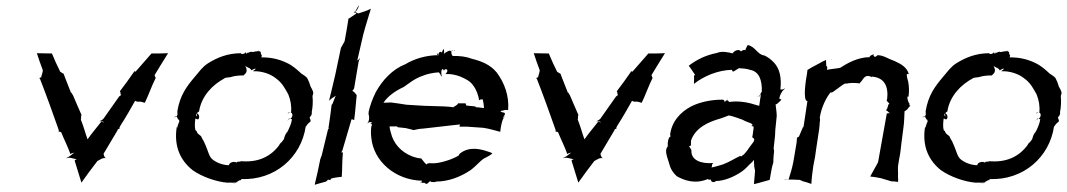

<svg xmlns="http://www.w3.org/2000/svg" viewBox="-20 -639 3791 682"><path d="M111 -450C118 -429 124 -410 132 -390C132 -388 132 -385 131 -382L127 -368V-365C126 -365 124 -364 123 -363C122 -363 120 -362 119 -362C120 -361 122 -360 122 -359C145 -300 167 -239 188 -179C189 -178 189 -172 188 -171C189 -172 194 -171 196 -170H197C207 -145 221 -118 230 -92H231C231 -93 235 -95 237 -95C239 -96 242 -96 244 -97C237 -91 224 -81 216 -78V-77C230 -82 240 -74 253 -74C250 -73 247 -71 245 -69L269 9V10C287 -16 307 -42 326 -67L337 -73C341 -76 351 -79 355 -77V-78C352 -79 348 -88 348 -93L398 -177C398 -178 399 -179 398 -180C399 -180 400 -180 401 -181C402 -181 404 -182 404 -181L405 -182C404 -182 404 -184 404 -185L408 -193C426 -221 445 -254 460 -281C462 -279 469 -277 474 -278C481 -278 489 -276 493 -274L495 -275C508 -302 518 -332 533 -362L529 -372C545 -398 561 -425 577 -450H576C556 -449 539 -449 519 -449H518L462 -385C461 -384 458 -385 457 -386H456C457 -385 455 -382 454 -381C439 -359 422 -336 406 -315V-314C407 -314 407 -311 408 -310V-308C408 -306 409 -302 410 -301C409 -301 404 -297 403 -296L348 -218C345 -214 338 -210 334 -209V-208C338 -209 347 -208 350 -204C346 -205 342 -206 340 -207C324 -186 306 -166 291 -144C283 -166 277 -190 268 -212L267 -216L268 -218V-225C268 -226 269 -231 270 -231L269 -232C260 -253 249 -277 240 -299L235 -308C234 -308 234 -309 234 -309L233 -310H232C224 -332 214 -354 206 -377L204 -378L194 -384C183 -406 173 -428 164 -450C164 -450 164 -449 164 -449C145 -449 130 -450 111 -450Z M597 -222C597 -222 597 -223 598 -223H597ZM598 -223C599 -224 601 -224 602 -224C603 -225 606 -226 608 -226V-225C607 -224 604 -223 602 -223ZM610 -244C610 -237 611 -233 610 -229H609C609 -229 608 -228 608 -226C608 -226 609 -226 609 -226C609 -226 608 -225 608 -225C608 -223 610 -219 614 -214C615 -214 617 -213 617 -213C616 -213 615 -210 617 -210C617 -209 617 -209 618 -209L617 -208C608 -188 610 -181 609 -185C609 -186 609 -188 608 -189C596 -116 624 -66 665 -34C698 -11 748 7 789 10C796 9 806 10 806 10C806 10 813 10 816 9H818C823 6 828 3 832 1C834 0 836 2 836 1C837 0 837 -2 837 -3C956 2 1050 -80 1066 -190C1066 -190 1066 -189 1067 -190C1081 -213 1088 -200 1080 -221C1079 -223 1086 -227 1087 -233L1088 -239H1087C1091 -259 1092 -279 1090 -298C1095 -310 1093 -314 1083 -332C1080 -343 1076 -353 1071 -362C1065 -369 1057 -373 1050 -378C1036 -391 1020 -406 998 -416C971 -429 940 -436 908 -435C909 -436 910 -440 910 -442C910 -444 907 -443 906 -453V-454H905C903 -456 900 -458 898 -460V-459C899 -458 899 -457 900 -457C894 -458 882 -455 876 -454H875C875 -455 874 -455 873 -455C872 -457 863 -451 858 -451V-452L856 -451C857 -451 857 -450 858 -449C858 -448 855 -448 853 -451L854 -456C854 -455 854 -454 853 -453C853 -454 852 -454 852 -455V-452C847 -447 839 -446 837 -448C837 -449 836 -450 836 -450C788 -450 750 -434 717 -413C699 -401 688 -385 671 -365C643 -332 619 -300 610 -244ZM612 -214H614C613 -214 612 -215 612 -215C612 -215 612 -214 612 -214ZM674 -218C676 -217 680 -216 682 -215C688 -214 690 -229 683 -234C681 -235 681 -236 680 -237C681 -239 683 -241 687 -243C696 -300 737 -339 778 -361C777 -362 786 -364 799 -365C814 -370 829 -371 844 -371H845C849 -376 857 -379 856 -392C855 -396 853 -402 851 -406C853 -403 857 -401 861 -399C871 -396 873 -389 873 -389C873 -389 877 -391 878 -392C895 -400 887 -391 879 -387V-386C910 -387 940 -377 961 -360C983 -344 992 -325 1004 -304C1012 -284 1016 -263 1014 -241C1014 -241 1013 -240 1013 -240C1013 -240 1014 -239 1014 -239C1021 -236 1020 -222 1011 -217C1014 -216 1017 -216 1017 -215C1015 -200 1008 -185 1001 -171C990 -159 991 -150 988 -144C984 -138 979 -132 973 -127V-125C941 -81 894 -60 831 -67C831 -67 834 -65 837 -64C835 -64 831 -64 829 -65C828 -65 821 -65 820 -61C815 -67 795 -64 793 -52C771 -53 752 -60 737 -71C721 -83 723 -96 704 -137C701 -142 697 -148 695 -154C691 -160 681 -162 679 -172C677 -174 676 -176 674 -177C671 -190 672 -204 674 -218ZM678 -236C679 -234 679 -232 679 -230L680 -228V-226H679C677 -227 675 -232 678 -236ZM790 23 806 15C800 18 793 21 790 23ZM806 15 818 9C820 9 822 8 825 7ZM904 -458 905 -456V-459ZM905 -456 907 -454C908 -453 908 -453 906 -454C906 -455 905 -455 905 -456ZM1000 -211C1001 -211 1002 -212 1003 -213C1002 -212 1000 -212 1000 -211ZM1005 -237C1006 -237 1010 -239 1013 -240C1012 -240 1010 -239 1008 -239C1000 -239 1001 -235 1005 -237ZM1003 -213C1004 -214 1006 -216 1006 -218C1006 -218 1007 -218 1010 -217C1009 -216 1005 -215 1003 -213Z M1098 16 1099 17C1110 14 1125 9 1138 6C1140 5 1144 1 1145 -1C1146 -1 1148 0 1149 0C1150 0 1153 0 1153 1H1154C1152 -1 1156 -4 1157 -5C1168 -8 1182 -10 1194 -11C1196 -39 1195 -68 1198 -97C1196 -98 1194 -98 1192 -98C1194 -100 1195 -103 1196 -104L1228 -213C1229 -214 1229 -215 1229 -216C1230 -215 1231 -215 1232 -215L1238 -212V-213C1242 -242 1244 -272 1247 -301L1240 -310C1238 -312 1233 -316 1231 -316C1233 -317 1238 -324 1238 -326L1254 -421C1255 -425 1257 -429 1259 -431L1258 -432C1256 -429 1252 -426 1249 -424L1270 -515C1278 -547 1289 -578 1297 -607V-608C1283 -600 1266 -596 1252 -591C1250 -593 1243 -596 1241 -596C1247 -600 1254 -613 1255 -619H1254C1254 -618 1251 -615 1250 -613L1243 -600C1242 -599 1238 -596 1237 -596V-595C1240 -595 1244 -593 1246 -591L1219 -573L1218 -574C1214 -547 1209 -519 1204 -492L1191 -469L1171 -374C1164 -343 1156 -311 1149 -282H1150C1155 -288 1165 -294 1173 -299C1171 -296 1169 -291 1168 -288L1161 -270C1161 -270 1159 -267 1158 -267C1155 -241 1151 -212 1147 -186C1147 -185 1147 -184 1148 -183C1147 -182 1146 -180 1145 -179L1122 -84C1122 -84 1121 -82 1120 -82V-79L1118 -75C1112 -44 1105 -13 1098 16Z M1288 -238C1289 -236 1290 -232 1290 -230C1292 -222 1292 -210 1286 -203C1285 -202 1284 -202 1283 -201H1284C1285 -201 1286 -203 1287 -203C1303 -209 1304 -202 1296 -202V-201C1297 -201 1299 -201 1299 -200C1304 -192 1300 -190 1300 -192C1300 -193 1301 -195 1300 -196C1297 -180 1297 -164 1299 -149C1307 -67 1383 1 1480 3C1479 4 1477 6 1476 8L1473 10L1474 11C1475 10 1476 9 1476 8C1479 11 1483 11 1487 10C1493 14 1495 18 1506 6C1506 5 1507 4 1508 3V5C1510 9 1528 8 1528 7V6C1572 6 1615 -10 1652 -35C1676 -53 1689 -73 1707 -80C1715 -84 1722 -88 1729 -94C1728 -95 1723 -98 1715 -100C1692 -108 1648 -122 1613 -93C1612 -92 1609 -88 1610 -87C1597 -79 1580 -72 1563 -67C1546 -62 1530 -58 1508 -59V-60C1507 -59 1498 -59 1497 -57C1497 -56 1496 -56 1496 -55C1491 -56 1486 -65 1477 -75V-76C1465 -77 1453 -80 1443 -84C1405 -99 1377 -129 1368 -169C1366 -175 1364 -183 1364 -190H1390L1393 -187L1421 -184C1431 -182 1441 -179 1449 -177H1450C1458 -179 1471 -182 1481 -182L1586 -194C1595 -195 1605 -196 1614 -197C1613 -196 1613 -194 1613 -193C1614 -192 1612 -190 1612 -190V-189H1640L1697 -185C1718 -182 1740 -175 1756 -171H1757C1758 -185 1763 -216 1773 -225L1772 -226C1772 -223 1768 -221 1766 -219C1769 -227 1779 -236 1770 -239C1767 -240 1761 -241 1757 -242C1759 -243 1761 -243 1762 -246C1763 -247 1765 -245 1769 -247C1774 -249 1781 -249 1785 -248V-249C1789 -298 1772 -345 1744 -382C1721 -410 1689 -422 1657 -430C1636 -438 1613 -441 1588 -440C1588 -441 1587 -442 1586 -443C1583 -447 1583 -454 1583 -457C1580 -456 1582 -462 1571 -457C1567 -455 1560 -451 1556 -447C1558 -451 1558 -457 1557 -461C1556 -468 1557 -466 1551 -457C1550 -455 1550 -453 1551 -452C1550 -453 1545 -455 1544 -455C1542 -456 1539 -451 1537 -447L1538 -446C1538 -445 1537 -444 1538 -443C1497 -443 1455 -432 1420 -411C1374 -393 1338 -354 1315 -312C1304 -290 1294 -264 1289 -240L1290 -239C1290 -238 1289 -237 1289 -236ZM1342 -274C1358 -298 1384 -316 1414 -330C1431 -341 1450 -359 1482 -370C1499 -377 1520 -381 1539 -382C1543 -377 1546 -372 1548 -367L1549 -368C1548 -372 1547 -381 1548 -387C1549 -396 1555 -394 1557 -388C1560 -398 1577 -393 1565 -379C1565 -378 1563 -377 1563 -377V-376C1582 -377 1599 -373 1615 -367C1631 -360 1650 -352 1661 -335C1672 -321 1679 -301 1682 -283H1683C1683 -284 1687 -286 1689 -286H1695V-285C1697 -275 1699 -265 1699 -255C1689 -256 1681 -258 1671 -258L1668 -261L1637 -264C1635 -266 1634 -270 1634 -272H1607C1606 -268 1601 -265 1598 -263C1597 -263 1591 -259 1591 -258C1582 -259 1568 -261 1558 -261L1493 -263H1490L1424 -267C1406 -270 1385 -273 1369 -275ZM1535 -443C1528 -450 1534 -449 1537 -447ZM1583 -457C1583 -458 1585 -459 1585 -459H1591C1589 -458 1585 -458 1583 -457ZM1591 -459H1596V-460C1595 -460 1593 -460 1591 -459Z M1876 -450C1883 -429 1889 -410 1897 -390C1897 -388 1897 -385 1896 -382L1892 -368V-365C1891 -365 1889 -364 1888 -363C1887 -363 1885 -362 1884 -362C1885 -361 1887 -360 1887 -359C1910 -300 1932 -239 1953 -179C1954 -178 1954 -172 1953 -171C1954 -172 1959 -171 1961 -170H1962C1972 -145 1986 -118 1995 -92H1996C1996 -93 2000 -95 2002 -95C2004 -96 2007 -96 2009 -97C2002 -91 1989 -81 1981 -78V-77C1995 -82 2005 -74 2018 -74C2015 -73 2012 -71 2010 -69L2034 9V10C2052 -16 2072 -42 2091 -67L2102 -73C2106 -76 2116 -79 2120 -77V-78C2117 -79 2113 -88 2113 -93L2163 -177C2163 -178 2164 -179 2163 -180C2164 -180 2165 -180 2166 -181C2167 -181 2169 -182 2169 -181L2170 -182C2169 -182 2169 -184 2169 -185L2173 -193C2191 -221 2210 -254 2225 -281C2227 -279 2234 -277 2239 -278C2246 -278 2254 -276 2258 -274L2260 -275C2273 -302 2283 -332 2298 -362L2294 -372C2310 -398 2326 -425 2342 -450H2341C2321 -449 2304 -449 2284 -449H2283L2227 -385C2226 -384 2223 -385 2222 -386H2221C2222 -385 2220 -382 2219 -381C2204 -359 2187 -336 2171 -315V-314C2172 -314 2172 -311 2173 -310V-308C2173 -306 2174 -302 2175 -301C2174 -301 2169 -297 2168 -296L2113 -218C2110 -214 2103 -210 2099 -209V-208C2103 -209 2112 -208 2115 -204C2111 -205 2107 -206 2105 -207C2089 -186 2071 -166 2056 -144C2048 -166 2042 -190 2033 -212L2032 -216L2033 -218V-225C2033 -226 2034 -231 2035 -231L2034 -232C2025 -253 2014 -277 2005 -299L2000 -308C1999 -308 1999 -309 1999 -309L1998 -310H1997C1989 -332 1979 -354 1971 -377L1969 -378L1959 -384C1948 -406 1938 -428 1929 -450C1929 -450 1929 -449 1929 -449C1910 -449 1895 -450 1876 -450Z M2354 -121C2341 -108 2345 -95 2357 -58C2362 -38 2371 -25 2384 -13C2411 2 2449 16 2494 -3C2495 -1 2501 0 2503 -1H2505V0C2507 13 2525 7 2522 3V4C2554 4 2588 -12 2611 -27C2631 -40 2640 -54 2648 -60C2654 -65 2657 -69 2658 -72C2658 -65 2659 -55 2659 -48L2662 -32C2661 -17 2659 0 2658 15C2677 11 2694 5 2714 0L2721 -39C2722 -46 2725 -56 2727 -62V-63C2727 -69 2727 -78 2728 -85C2728 -85 2728 -87 2728 -87C2729 -94 2731 -104 2728 -111L2732 -148C2734 -160 2733 -175 2735 -188L2739 -227C2739 -241 2736 -256 2735 -268C2741 -268 2752 -282 2756 -285C2755 -285 2752 -286 2751 -288H2750C2749 -289 2748 -289 2747 -289C2748 -289 2749 -292 2749 -293C2750 -296 2750 -301 2759 -315C2762 -319 2766 -322 2768 -324V-325C2765 -323 2760 -321 2756 -321C2754 -321 2753 -322 2752 -321C2757 -364 2749 -396 2729 -417C2720 -427 2705 -438 2695 -442C2671 -444 2663 -474 2636 -479C2632 -474 2623 -450 2626 -458C2629 -464 2618 -462 2613 -457H2611C2609 -462 2595 -465 2583 -451H2582C2582 -451 2582 -449 2583 -449C2568 -454 2542 -458 2527 -451C2486 -443 2455 -427 2427 -406V-405C2433 -396 2441 -386 2447 -376C2448 -375 2448 -375 2449 -375C2449 -374 2448 -374 2448 -373L2445 -369C2446 -359 2445 -349 2445 -342V-341C2480 -369 2531 -390 2580 -391C2581 -390 2580 -389 2581 -388C2583 -379 2594 -392 2604 -396L2603 -397C2619 -396 2633 -395 2644 -391C2677 -385 2687 -354 2686 -315V-313C2681 -308 2681 -304 2681 -301C2682 -302 2682 -301 2683 -302C2680 -290 2679 -276 2677 -264C2678 -259 2631 -285 2571 -277C2568 -275 2568 -287 2558 -281C2557 -279 2555 -277 2554 -276V-278C2554 -282 2549 -285 2547 -285C2506 -285 2467 -277 2435 -261C2397 -241 2365 -207 2360 -158C2361 -157 2362 -157 2364 -156C2353 -153 2351 -130 2352 -123C2352 -122 2353 -120 2353 -119C2352 -120 2350 -120 2349 -121ZM2428 -121 2429 -120C2430 -121 2436 -123 2436 -123C2432 -122 2436 -135 2434 -138C2449 -185 2496 -206 2539 -218C2549 -221 2560 -226 2569 -229C2585 -226 2602 -219 2617 -214C2636 -203 2654 -202 2653 -194C2652 -194 2649 -193 2649 -192C2654 -190 2657 -189 2657 -189C2657 -182 2656 -177 2655 -171C2654 -164 2654 -159 2652 -152C2652 -151 2653 -150 2654 -150C2668 -141 2651 -131 2634 -104C2630 -100 2627 -95 2623 -91C2620 -89 2616 -86 2612 -83C2612 -84 2610 -85 2609 -85C2593 -78 2572 -64 2548 -55C2534 -51 2519 -46 2507 -44C2508 -46 2510 -50 2509 -53C2509 -55 2511 -58 2513 -59V-60C2468 -56 2435 -72 2436 -102C2437 -110 2429 -113 2428 -121ZM2560 -283 2565 -288V-289C2564 -288 2562 -285 2560 -283ZM2669 -296C2670 -296 2672 -296 2673 -297C2672 -297 2670 -297 2669 -296ZM2673 -297 2681 -301C2681 -299 2679 -297 2677 -297Z M2767 -1 2768 0C2784 -2 2805 -1 2821 0L2832 5C2842 7 2853 11 2861 14H2862C2863 -6 2866 -29 2869 -50L2875 -81L2879 -109L2890 -182L2891 -193C2891 -194 2892 -196 2892 -196C2892 -196 2891 -197 2891 -197C2892 -205 2894 -214 2892 -222C2898 -258 2913 -289 2930 -311V-310C2932 -310 2936 -311 2938 -312C2962 -328 2980 -346 2987 -342C3000 -345 3014 -345 3032 -343L3033 -342C3034 -345 3039 -349 3041 -352C3048 -361 3055 -377 3077 -365C3078 -365 3077 -366 3076 -367C3121 -364 3137 -333 3131 -285H3130V-284C3129 -284 3129 -285 3129 -284C3131 -279 3134 -275 3139 -272C3138 -271 3136 -268 3135 -266L3132 -255C3131 -253 3128 -248 3127 -248V-247C3132 -247 3136 -239 3141 -237C3138 -237 3133 -237 3130 -236L3099 -63C3090 -45 3079 -28 3071 -12C3082 -11 3096 -9 3109 -6L3146 5C3154 5 3162 6 3169 7H3170C3171 -3 3169 -12 3170 -22C3170 -31 3169 -42 3170 -50L3174 -75C3178 -92 3180 -114 3182 -131L3189 -185C3192 -204 3192 -227 3193 -244C3195 -244 3201 -249 3203 -251L3210 -260C3210 -261 3212 -262 3213 -262L3214 -263C3213 -263 3211 -264 3211 -265C3210 -266 3211 -268 3210 -269V-272C3210 -272 3209 -274 3208 -274C3200 -293 3204 -298 3206 -296C3207 -295 3206 -295 3207 -295C3210 -314 3209 -333 3206 -349C3201 -366 3201 -370 3201 -376H3208C3202 -400 3180 -412 3158 -422C3135 -430 3118 -443 3097 -443L3094 -440C3086 -433 3080 -442 3084 -446C3084 -447 3085 -447 3085 -447C3084 -447 3084 -447 3083 -446C3070 -442 3067 -437 3070 -436C3027 -436 2989 -414 2964 -398C2949 -395 2931 -394 2917 -391C2918 -394 2919 -398 2918 -403L2915 -404C2915 -411 2914 -419 2914 -426C2907 -422 2901 -421 2894 -416C2879 -408 2863 -400 2849 -391H2848C2848 -382 2845 -371 2844 -362C2844 -362 2830 -280 2848 -280L2834 -187H2833V-189H2832V-187L2818 -154C2817 -153 2812 -150 2811 -150C2811 -141 2809 -127 2807 -117L2798 -64C2794 -43 2787 -19 2781 -1ZM2932 -426 2933 -428 2934 -427ZM3117 -444V-445L3115 -443C3115 -443 3116 -444 3117 -444ZM3143 -289C3144 -288 3144 -287 3145 -286C3144 -287 3144 -288 3144 -289ZM3145 -286 3147 -284V-283C3147 -283 3146 -284 3145 -286Z M3255 -222C3255 -222 3255 -223 3256 -223H3255ZM3256 -223C3257 -224 3259 -224 3260 -224C3261 -225 3264 -226 3266 -226V-225C3265 -224 3262 -223 3260 -223ZM3268 -244C3268 -237 3269 -233 3268 -229H3267C3267 -229 3266 -228 3266 -226C3266 -226 3267 -226 3267 -226C3267 -226 3266 -225 3266 -225C3266 -223 3268 -219 3272 -214C3273 -214 3275 -213 3275 -213C3274 -213 3273 -210 3275 -210C3275 -209 3275 -209 3276 -209L3275 -208C3266 -188 3268 -181 3267 -185C3267 -186 3267 -188 3266 -189C3254 -116 3282 -66 3323 -34C3356 -11 3406 7 3447 10C3454 9 3464 10 3464 10C3464 10 3471 10 3474 9H3476C3481 6 3486 3 3490 1C3492 0 3494 2 3494 1C3495 0 3495 -2 3495 -3C3614 2 3708 -80 3724 -190C3724 -190 3724 -189 3725 -190C3739 -213 3746 -200 3738 -221C3737 -223 3744 -227 3745 -233L3746 -239H3745C3749 -259 3750 -279 3748 -298C3753 -310 3751 -314 3741 -332C3738 -343 3734 -353 3729 -362C3723 -369 3715 -373 3708 -378C3694 -391 3678 -406 3656 -416C3629 -429 3598 -436 3566 -435C3567 -436 3568 -440 3568 -442C3568 -444 3565 -443 3564 -453V-454H3563C3561 -456 3558 -458 3556 -460V-459C3557 -458 3557 -457 3558 -457C3552 -458 3540 -455 3534 -454H3533C3533 -455 3532 -455 3531 -455C3530 -457 3521 -451 3516 -451V-452L3514 -451C3515 -451 3515 -450 3516 -449C3516 -448 3513 -448 3511 -451L3512 -456C3512 -455 3512 -454 3511 -453C3511 -454 3510 -454 3510 -455V-452C3505 -447 3497 -446 3495 -448C3495 -449 3494 -450 3494 -450C3446 -450 3408 -434 3375 -413C3357 -401 3346 -385 3329 -365C3301 -332 3277 -300 3268 -244ZM3270 -214H3272C3271 -214 3270 -215 3270 -215C3270 -215 3270 -214 3270 -214ZM3332 -218C3334 -217 3338 -216 3340 -215C3346 -214 3348 -229 3341 -234C3339 -235 3339 -236 3338 -237C3339 -239 3341 -241 3345 -243C3354 -300 3395 -339 3436 -361C3435 -362 3444 -364 3457 -365C3472 -370 3487 -371 3502 -371H3503C3507 -376 3515 -379 3514 -392C3513 -396 3511 -402 3509 -406C3511 -403 3515 -401 3519 -399C3529 -396 3531 -389 3531 -389C3531 -389 3535 -391 3536 -392C3553 -400 3545 -391 3537 -387V-386C3568 -387 3598 -377 3619 -360C3641 -344 3650 -325 3662 -304C3670 -284 3674 -263 3672 -241C3672 -241 3671 -240 3671 -240C3671 -240 3672 -239 3672 -239C3679 -236 3678 -222 3669 -217C3672 -216 3675 -216 3675 -215C3673 -200 3666 -185 3659 -171C3648 -159 3649 -150 3646 -144C3642 -138 3637 -132 3631 -127V-125C3599 -81 3552 -60 3489 -67C3489 -67 3492 -65 3495 -64C3493 -64 3489 -64 3487 -65C3486 -65 3479 -65 3478 -61C3473 -67 3453 -64 3451 -52C3429 -53 3410 -60 3395 -71C3379 -83 3381 -96 3362 -137C3359 -142 3355 -148 3353 -154C3349 -160 3339 -162 3337 -172C3335 -174 3334 -176 3332 -177C3329 -190 3330 -204 3332 -218ZM3336 -236C3337 -234 3337 -232 3337 -230L3338 -228V-226H3337C3335 -227 3333 -232 3336 -236ZM3448 23 3464 15C3458 18 3451 21 3448 23ZM3464 15 3476 9C3478 9 3480 8 3483 7ZM3562 -458 3563 -456V-459ZM3563 -456 3565 -454C3566 -453 3566 -453 3564 -454C3564 -455 3563 -455 3563 -456ZM3658 -211C3659 -211 3660 -212 3661 -213C3660 -212 3658 -212 3658 -211ZM3663 -237C3664 -237 3668 -239 3671 -240C3670 -240 3668 -239 3666 -239C3658 -239 3659 -235 3663 -237ZM3661 -213C3662 -214 3664 -216 3664 -218C3664 -218 3665 -218 3668 -217C3667 -216 3663 -215 3661 -213Z"/></svg>

Font: Charger Mayhem
Style: Obl
Weight: 400
Designer: Jasper
Foundry: Cannot Into Space Fonts
Version: Version 0.98